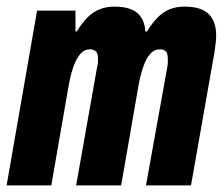

<svg xmlns="http://www.w3.org/2000/svg" viewBox="-27 -560 678 580"><path d="M-7 0 85 -528H201V-465H205Q221 -491 237.5 -507.5Q254 -524 274 -532Q294 -540 318 -540Q365 -540 387.5 -521Q410 -502 412 -465H417Q433 -491 449.5 -507.5Q466 -524 485.5 -532Q505 -540 530 -540Q581 -540 603.5 -517.5Q626 -495 626 -453Q626 -442 624.5 -429.5Q623 -417 621 -403L550 0H414L479 -361Q480 -367 480 -372Q480 -377 480 -382Q480 -391 478 -397.5Q476 -404 470.5 -407.5Q465 -411 456 -411Q439 -411 427 -397.5Q415 -384 406.5 -360.5Q398 -337 392 -305L339 0H203L267 -361Q269 -367 269 -372Q269 -377 269 -382Q269 -391 267 -397.5Q265 -404 259 -407.5Q253 -411 244 -411Q228 -411 216 -397.5Q204 -384 195.5 -360.5Q187 -337 181 -305L128 0Z"/></svg>

Font: Archivo ExtraCondensed ExtraBold
Style: Italic
Weight: 800
Width: 2
Italic angle: -10°
Designer: Hector Gatti
Foundry: Omnibus-Type
Version: Version 2.001